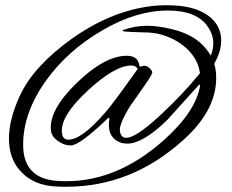

<svg xmlns="http://www.w3.org/2000/svg" viewBox="-20 -736 882 730"><path d="M805 -514C816 -537 821 -560 821 -582C821 -621 804 -653 771 -677C735 -703 684 -716 618 -716C605 -716 592 -716 578 -715C467 -706 359 -664 252 -588C156 -519 90 -447 55 -371C28 -312 14 -258 14 -209C14 -154 31 -111 65 -78C96 -47 138 -30 191 -27C206 -26 220 -26 233 -26C396 -26 543 -84 674 -201C759 -276 802 -356 802 -439C802 -458 800 -475 795 -492C794 -493 798 -500 805 -514ZM783 -528C782 -525 781 -525 779 -528C750 -577 702 -609 634 -625C597 -634 565 -638 539 -638C510 -638 480 -633 448 -622C446 -621 446 -620 447 -618L455 -616C465 -615 488 -614 523 -613C551 -613 574 -610 591 -605C628 -595 660 -578 687 -554C717 -527 735 -496 740 -459V-457C694 -401 642 -346 583 -292C525 -239 484 -212 460 -212C447 -212 439 -220 436 -236C433 -254 446 -286 475 -333C497 -364 519 -395 540 -426C553 -445 559 -457 559 -461C558 -470 543 -486 528 -486C524 -486 518 -483 514 -483C513 -483 512 -484 511 -485L510 -487V-489C510 -488 509 -490 508 -495C503 -514 487 -524 462 -524C406 -524 342 -489 271 -420C200 -351 167 -290 174 -238C176 -223 185 -210 202 -199C217 -188 232 -183 249 -183C272 -183 319 -218 392 -288C394 -288 395 -287 396 -286C395 -277 394 -268 394 -260C394 -227 409 -205 438 -194C446 -191 455 -190 464 -190C504 -190 554 -220 615 -279L737 -414C739 -414 740 -413 741 -412C731 -346 685 -277 604 -204C477 -91 343 -39 201 -48C112 -53 68 -99 68 -186C68 -267 97 -349 156 -431C211 -507 282 -570 368 -620C455 -671 538 -696 618 -696C691 -696 741 -676 769 -636C784 -615 791 -594 791 -571C791 -558 788 -543 783 -528ZM503 -475C504 -474 504 -474 503 -473L490 -455C435 -378 398 -328 379 -307C320 -239 274 -205 240 -205C226 -205 218 -213 216 -228C209 -270 241 -324 313 -391C382 -455 438 -487 479 -487C490 -487 498 -483 503 -475Z"/></svg>

Font: AlexBrush
Style: Regular
Weight: 400
Designer: Robert E. Leuschke
Foundry: Robert E. Leuschke
Version: Version 1.001